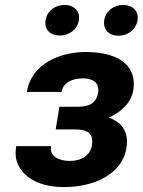

<svg xmlns="http://www.w3.org/2000/svg" viewBox="-20 -749 579 779"><path d="M46 -156C41 -127 43 -103 53 -82C79 -24 147 10 239 10C306 10 366 -5 410 -32C450 -56 484 -93 493 -149C504 -217 472 -253 422 -272C467 -292 512 -329 521 -384C525 -409 523 -431 516 -450C493 -511 421 -538 326 -538C297 -538 269 -534 242 -527C171 -508 102 -461 89 -376H230C236 -415 275 -431 316 -431C358 -431 384 -413 378 -373C372 -332 343 -316 298 -316H221L206 -224H283C333 -224 361 -209 353 -160C346 -116 308 -96 263 -96C220 -96 180 -114 187 -156ZM165 -667C159 -628 184 -605 223 -605C261 -605 294 -629 300 -667C306 -704 280 -729 242 -729C204 -729 171 -705 165 -667ZM403 -667C397 -629 422 -604 461 -604C499 -604 532 -629 538 -667C544 -704 518 -729 480 -729C442 -729 409 -705 403 -667Z"/></svg>

Font: Asimov Pro
Style: BdObl
Weight: 700
Designer: Google
Version: Version 2.000980; 2014